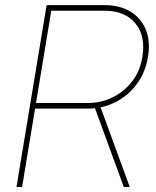

<svg xmlns="http://www.w3.org/2000/svg" viewBox="-20 -748 626 768"><path d="M45.9 0 166.5 -727.5H398.4Q459 -727.5 501.7 -701.7Q544.4 -675.8 563.5 -628.9Q582.5 -582 571.8 -519.5Q561.5 -458 527.1 -411.6Q492.7 -365.2 441.7 -339.4Q390.6 -313.5 329.6 -313.5H109.4L113.3 -335.9H329.6Q384.3 -335.9 430.9 -358.9Q477.5 -381.8 509 -423.1Q540.5 -464.4 549.3 -519.5Q563.5 -603.5 521.7 -654.3Q480 -705.1 398.4 -705.1H185.1L68.4 0ZM475.1 0 354 -331.1H377.9L499 0Z"/></svg>

Font: Inter 28pt Thin
Style: Italic
Weight: 250
Italic angle: -9.3988°
Designer: Rasmus Andersson
Foundry: rsms
Version: Version 4.001;git-66647c0bb